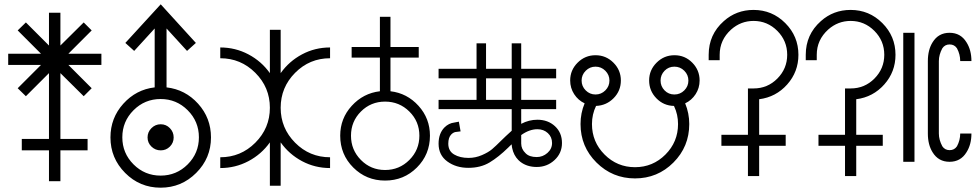

<svg xmlns="http://www.w3.org/2000/svg" viewBox="-20 -750 4540 890"><path d="M260 -539 368 -646 405 -609 297 -501H450V-449H297L405 -341L368 -304L260 -411V-106H386V-53H260V90H207V-53H81V-106H207V-411L100 -304L62 -341L170 -449H18V-501H170L62 -609L100 -646L207 -539V-691H260Z M682 -156Q700 -174 725 -174Q750 -174 767.5 -156Q785 -138 785 -113Q785 -88 767.5 -70.5Q750 -53 725 -53Q700 -53 682 -70.5Q664 -88 664 -113Q664 -138 682 -156ZM850 -239Q798 -291 724.5 -291Q651 -291 599 -239Q547 -187 547 -113.5Q547 -40 599 12Q651 64 724.5 64Q798 64 850 12Q902 -40 902 -113.5Q902 -187 850 -239ZM752 -345Q839 -335 898.5 -269Q958 -203 958 -113Q958 -17 889.5 51.5Q821 120 724.5 120Q628 120 560 51.5Q492 -17 492 -113Q492 -203 551.5 -269Q611 -335 697 -345V-618L602 -514L561 -551L725 -730L888 -551L847 -514L752 -618Z M1281 -411Q1320 -466 1380 -498Q1440 -530 1510 -530V-480Q1415 -480 1348 -412.5Q1281 -345 1281 -250.5Q1281 -156 1348 -88.5Q1415 -21 1510 -21V29Q1440 29 1380 -3Q1320 -35 1281 -90V111H1231V-90Q1192 -35 1131.5 -3Q1071 29 1001 29V-21Q1096 -21 1163.5 -88.5Q1231 -156 1231 -250.5Q1231 -345 1163.5 -412.5Q1096 -480 1001 -480V-530Q1071 -530 1131.5 -498Q1192 -466 1231 -411V-612H1281Z M1557 -121Q1557 -201 1610.5 -259.5Q1664 -318 1741 -327V-483H1610V-532H1741V-672H1790V-532H1921V-483H1790V-327Q1867 -318 1920 -259.5Q1973 -201 1973 -121Q1973 -34 1912.5 26.5Q1852 87 1765 87Q1678 87 1617.5 26.5Q1557 -34 1557 -121ZM1877.5 -233Q1831 -279 1765 -279Q1699 -279 1653 -233Q1607 -187 1607 -121Q1607 -55 1653 -8.5Q1699 38 1765 38Q1831 38 1877.5 -8.5Q1924 -55 1924 -121Q1924 -187 1877.5 -233Z M2352 -287V-387H2233V-287ZM2539 -87Q2539 -115 2519.5 -133Q2500 -151 2471 -151Q2434 -151 2396 -124V-85Q2396 -59 2416 -40Q2433 -22 2468 -22Q2496 -22 2517.5 -41Q2539 -60 2539 -87ZM2058 -84Q2058 -50 2085 -34Q2112 -18 2152 -18Q2184 -18 2214 -31Q2244 -44 2261 -58.5Q2278 -73 2304 -99Q2322 -117 2352 -144V-244H2013V-287H2189V-387H2013V-431H2189V-549H2233V-431H2352V-549H2396V-431H2558V-387H2396V-287H2558V-244H2396V-176Q2432 -195 2471 -195Q2520 -195 2552.5 -165Q2585 -135 2585 -87Q2585 -40 2550.5 -8Q2516 24 2468 24Q2423 24 2392 0Q2388 -4 2383 -8Q2361 -30 2354 -64Q2352 -73 2352 -81Q2350 -80 2344.5 -74.5Q2339 -69 2336 -66Q2291 -22 2249.5 3Q2208 28 2151 28Q2094 28 2053.5 -1.5Q2013 -31 2013 -84Q2013 -131 2040 -159Q2060 -179 2086 -182L2107 -186L2115 -141Q2103 -139 2091 -138Q2081 -136 2072 -127Q2058 -113 2058 -84Z M3156 -271Q3175 -225 3175 -175Q3175 -70 3101.5 3.5Q3028 77 2923.5 77Q2819 77 2745 3.5Q2671 -70 2671 -175Q2671 -226 2690 -271Q2660 -285 2641.5 -313.5Q2623 -342 2623 -377Q2623 -425 2657.5 -459.5Q2692 -494 2740.5 -494Q2789 -494 2823.5 -459.5Q2858 -425 2858 -377Q2858 -329 2824.5 -295Q2791 -261 2743 -259Q2724 -220 2724 -175Q2724 -92 2782.5 -33.5Q2841 25 2923.5 25Q3006 25 3064.5 -33.5Q3123 -92 3123 -175Q3123 -219 3105 -257Q3104 -258 3104 -259Q3056 -260 3022.5 -294.5Q2989 -329 2989 -377Q2989 -425 3023.5 -459.5Q3058 -494 3106.5 -494Q3155 -494 3189 -459.5Q3223 -425 3223 -377Q3223 -342 3204.5 -313.5Q3186 -285 3156 -271ZM2695 -331Q2714 -312 2740.5 -312Q2767 -312 2786 -331Q2805 -350 2805 -376.5Q2805 -403 2786 -422Q2767 -441 2740.5 -441Q2714 -441 2695 -422Q2676 -403 2676 -376.5Q2676 -350 2695 -331ZM3060.5 -331Q3079 -312 3106 -312Q3133 -312 3152 -331Q3171 -350 3171 -376.5Q3171 -403 3152 -422Q3133 -441 3106 -441Q3079 -441 3060.5 -422Q3042 -403 3042 -376.5Q3042 -350 3060.5 -331Z M3447 -125V-340H3473Q3538 -340 3583.5 -386Q3629 -432 3629 -496Q3629 -561 3583 -607Q3537 -653 3473 -653Q3414 -653 3369 -613Q3316 -565 3316 -496V-471H3265V-496Q3265 -590 3335 -652Q3393 -704 3473 -704Q3559 -704 3620 -643Q3681 -582 3681 -496Q3681 -417 3629 -358.5Q3577 -300 3499 -290V-125H3622V-74H3499V66H3447V-74H3324V-125Z M3897 -125V-340H3923Q3988 -340 4033.5 -386Q4079 -432 4079 -496Q4079 -561 4033 -607Q3987 -653 3923 -653Q3864 -653 3819 -613Q3766 -565 3766 -496V-471H3715V-496Q3715 -590 3785 -652Q3843 -704 3923 -704Q4009 -704 4070 -643Q4131 -582 4131 -496Q4131 -417 4079 -358.5Q4027 -300 3949 -290V-125H4072V-74H3949V66H3897V-74H3774V-125Z M4167 -598H4219V0H4167ZM4483 -467H4431Q4431 -498 4416 -526Q4404 -544 4382 -544Q4360 -544 4348 -526Q4332 -496 4332 -467V-131Q4332 -102 4348 -72Q4360 -54 4382 -54Q4404 -54 4416 -72Q4431 -100 4431 -131H4483Q4483 -80 4460 -44Q4433 0 4381.5 0Q4330 0 4303 -44Q4281 -79 4281 -131V-467Q4281 -519 4303 -554Q4330 -598 4381.5 -598Q4433 -598 4460 -554Q4483 -518 4483 -467Z"/></svg>

Font: Astronomicon
Style: Regular
Weight: 400
Version: Version 1.1